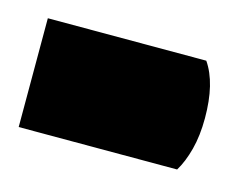

<svg xmlns="http://www.w3.org/2000/svg" viewBox="-48 -201 315 254"><g transform="rotate(15 109.5 -74.5)"><path d="M-8 -149H209V0H-8ZM209 0V-149Q218 -136 222.5 -117.5Q227 -99 227 -75Q227 -51 222 -32Q217 -13 209 0Z"/></g></svg>

Font: Baloo Bhaijaan 2
Style: Bold
Weight: 700
Designer: Sanskriti Dholi, Noopur Datye and Ek Type
Foundry: Ek Type
Version: Version 1.701